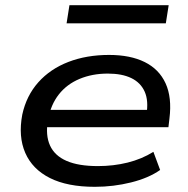

<svg xmlns="http://www.w3.org/2000/svg" viewBox="-20 -712 726 741"><path d="M346 9Q240 9 172.5 -25Q105 -59 77.5 -122Q50 -185 66 -270Q82 -343 128 -394.5Q174 -446 244 -473Q314 -500 401 -500Q483 -500 538.5 -472.5Q594 -445 619 -390.5Q644 -336 634 -255L630 -221H139L148 -288H571L545 -269Q554 -323 538.5 -358Q523 -393 487 -410.5Q451 -428 396 -428Q336 -428 287 -407.5Q238 -387 207 -347.5Q176 -308 166 -252L165 -248Q155 -190 173 -150.5Q191 -111 237 -91Q283 -71 358 -71Q418 -71 472.5 -84.5Q527 -98 572 -126L598 -56Q554 -25 486 -8Q418 9 346 9ZM237 -622 248 -692H631L620 -622Z"/></svg>

Font: Nunito Sans 10pt Expanded Medium
Style: Italic
Weight: 500
Width: 7
Italic angle: -9°
Designer: Vernon Adams
Foundry: Vernon Adams
Version: Version 3.101;gftools[0.9.27]